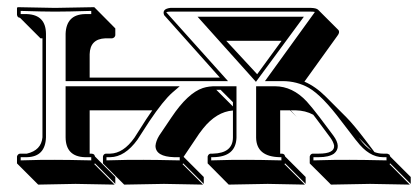

<svg xmlns="http://www.w3.org/2000/svg" viewBox="-20 -451 1157 530"><path d="M588.9 -203.1H577.1L623 -157.2V-168.9ZM757.3 -338.4H604.5L689.9 -246.1ZM753.4 -26.9H758.8Q762.2 -26.4 764.6 -24.4Q766.6 -21.5 767.1 -19L823.7 37.6V56.6L767.1 0L765.1 2L821.8 58.6Q820.8 58.6 718.8 56.6Q718.8 56.6 611.3 58.6L555.2 2L553.2 0V-19Q555.2 -25.9 561 -26.9H567.9Q622.1 -28.3 623 -70.8V-146Q577.6 -142.6 540.5 -96.2Q529.8 -83 518.6 -65.4L486.8 -18.1L542.5 37.6V56.6L485.8 0L483.9 2L540.5 58.6Q539.6 58.6 432.6 56.6L322.8 58.6L266.1 2L264.2 0V-19Q265.6 -25.9 272 -26.9H284.2Q320.8 -27.8 351.1 -70.8L383.8 -122.1Q393.6 -137.2 400.4 -146.5H227.5V-26.9H232.9Q237.3 -26.4 239.7 -24.4Q241.7 -21.5 242.2 -19L298.3 37.6V56.6L242.2 0L240.2 2L296.4 58.6Q295.4 58.6 188.5 56.6L85.4 58.6L28.8 2L26.9 0V-19Q28.8 -25.9 35.2 -26.9H54.2Q93.8 -36.1 97.2 -71.8V-345.2H91.8L35.2 -401.9Q31.2 -402.3 29.3 -404.3Q27.3 -407.2 26.9 -410.2V-429.2L28.8 -431.2Q29.8 -431.2 131.8 -429.2Q131.8 -429.2 240.2 -431.2L242.2 -429.2L298.3 -372.6V-353.5Q296.9 -346.7 289.6 -345.2H270.5Q228.5 -343.3 227.5 -301.3V-236.8H556.2H586.9L433.1 -409.2Q426.3 -426.3 450.2 -429.2H838.9Q853 -428.7 857.9 -424.3L914.6 -367.7Q918.5 -361.3 911.6 -352.5L820.3 -225.6Q851.1 -212.4 879.4 -184.1L936 -127.4Q957 -106 987.8 -65.4L1013.7 -31.2Q1025.4 -26.9 1037.1 -26.9H1048.8Q1052.2 -25.9 1054.7 -24.4Q1056.6 -21.5 1057.1 -19L1113.8 37.6V56.6L1057.1 0L1055.2 2L1111.3 58.6Q1110.4 58.6 1001.5 56.6Q1001.5 56.6 893.6 58.6L836.9 2L835 0V-19Q836.9 -25.9 842.8 -26.9H859.9Q904.3 -26.9 902.3 -49.3Q900.4 -59.1 892.1 -70.8L854 -122.1Q848.1 -129.4 844.7 -134.3Q823.2 -146 795.4 -146.5H782.2L799.3 -127.9L780.8 -146.5H753.4ZM1005.9 -35.2 970.2 -70.8Q981.4 -56.2 988.8 -48.8Q998 -40 1005.9 -35.2ZM632.8 -212.9V-70.8Q630.9 -17.6 567.9 -17.1H563V-8.3Q629.4 -10.3 662.1 -9.8Q695.3 -9.8 756.8 -8.3V-17.1H752Q688 -18.6 687 -70.8V-212.9H738.8Q787.6 -212.9 826.7 -170.9Q840.8 -155.3 861.8 -127.9L899.9 -77.1Q923.8 -44.9 901.9 -26.9Q887.7 -17.1 859.9 -17.1H845.2V-8.3Q914.1 -10.3 944.8 -9.8Q979.5 -9.8 1046.9 -8.3V-17.1H1037.1Q998.5 -17.1 964.4 -62Q962.9 -64 961.9 -64.9L922.9 -115.7Q869.6 -187 832.5 -208.5Q799.3 -227.1 759.8 -227.1H711.4L847.2 -415Q849.1 -417.5 849.1 -418Q844.7 -418.9 838.9 -418.9H450.2Q443.4 -418.9 439 -417.5Q439.9 -416 440.4 -415.5L609.4 -227.1H161.1V-357.9Q163.1 -410.6 213.9 -412.1H231.9V-420.9Q166 -418.9 131.8 -418.9Q101.1 -418.9 37.1 -420.9V-412.1H54.2Q106.4 -410.2 106.9 -357.9V-71.8Q105 -18.1 54.2 -17.1H37.1V-8.3Q102.1 -10.3 131.8 -9.8Q167 -9.8 231.9 -8.3V-17.1H213.9Q161.6 -19 161.1 -71.8V-212.9H476.1L455.6 -195.3Q430.7 -173.3 392.6 -116.7L359.4 -65.4Q324.7 -17.6 284.2 -17.1H273.9V-8.3Q340.3 -10.3 376 -9.8Q406.7 -9.8 476.1 -8.3V-17.1H460.9Q409.7 -18.6 409.2 -48.3Q410.2 -61.5 419.4 -76.7L453.6 -127.4Q498.5 -194.3 540 -208Q556.6 -213.4 577.1 -212.9ZM686.5 -225.1 525.4 -404.8H818.8Z"/></svg>

Font: Linux Biolinum Shadow O
Style: Regular
Weight: 400
Designer: Philipp H. Poll
Foundry: Philipp H. Poll
Version: Version 1.0.4